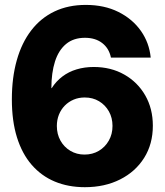

<svg xmlns="http://www.w3.org/2000/svg" viewBox="-20 -759 678 790"><path d="M329.1 11.2Q260.7 11.2 205.3 -12Q149.9 -35.2 110.4 -80.8Q70.8 -126.5 49.8 -193.8Q28.8 -261.2 28.8 -350.1Q28.8 -439.5 49.1 -511.2Q69.3 -583 108.6 -634Q147.9 -685.1 204.3 -711.9Q260.7 -738.8 333 -738.8Q409.2 -738.8 467 -710Q524.9 -681.2 559.6 -632.1Q594.2 -583 600.1 -522H436.5Q428.7 -560.1 400.6 -581.8Q372.6 -603.5 329.6 -603.5Q282.7 -603.5 252 -578.1Q221.2 -552.7 206.3 -506.1Q191.4 -459.5 191.4 -396.5H192.9Q210.9 -424.8 236.8 -444.3Q262.7 -463.9 295.4 -473.6Q328.1 -483.4 365.7 -483.4Q436.5 -483.4 491.5 -452.1Q546.4 -420.9 577.6 -366.5Q608.9 -312 608.9 -241.7Q608.9 -166.5 573.2 -109.6Q537.6 -52.7 474.4 -20.8Q411.1 11.2 329.1 11.2ZM327.6 -123Q360.8 -123 386.7 -138.4Q412.6 -153.8 427.7 -180.4Q442.9 -207 442.9 -240.7Q442.9 -274.4 428 -300.8Q413.1 -327.1 387.5 -342.5Q361.8 -357.9 328.6 -357.9Q303.7 -357.9 283 -349.1Q262.2 -340.3 246.6 -324.5Q231 -308.6 222.4 -287.1Q213.9 -265.6 213.9 -240.7Q213.9 -207 228.8 -180.4Q243.7 -153.8 269.5 -138.4Q295.4 -123 327.6 -123Z"/></svg>

Font: Inter 28pt ExtraBold
Style: Regular
Weight: 800
Designer: Rasmus Andersson
Foundry: rsms
Version: Version 4.001;git-66647c0bb